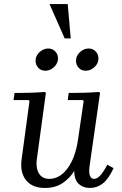

<svg xmlns="http://www.w3.org/2000/svg" viewBox="-20 -920 602 950"><path d="M511 -105 542 -88Q517 -34 488.5 -12Q460 10 425 10Q391 10 369.5 -10Q348 -30 347 -74Q327 -40 291 -15Q255 10 202 10Q139 10 108.5 -29Q78 -68 87 -132L126 -420L121 -425H47L52 -460Q91 -460 126.5 -461Q162 -462 202 -465L207 -460L162 -130Q159 -107 163.5 -85Q168 -63 183 -49Q198 -35 224 -35Q276 -35 314.5 -87.5Q353 -140 366 -229L394 -420L389 -425H315L320 -460Q359 -460 394.5 -461Q430 -462 470 -465L475 -460L423 -97Q419 -66 425 -50.5Q431 -35 445 -35Q462 -35 478.5 -54.5Q495 -74 511 -105ZM204 -570Q183 -570 169.5 -584.5Q156 -599 156 -619Q156 -636 165 -649.5Q174 -663 188.5 -671.5Q203 -680 219 -680Q240 -680 253.5 -665.5Q267 -651 267 -631Q267 -615 258 -601Q249 -587 234.5 -578.5Q220 -570 204 -570ZM404 -570Q383 -570 369.5 -584.5Q356 -599 356 -619Q356 -644 375.5 -662Q395 -680 419 -680Q440 -680 453.5 -665.5Q467 -651 467 -631Q467 -606 447.5 -588Q428 -570 404 -570ZM225 -900H315L330 -730H300Z"/></svg>

Font: Brygada 1918
Style: Italic
Weight: 400
Italic angle: -8°
Designer: Mateusz Machalski | Borys Kosmynka | Przemek Hoffer
Foundry: NIEPODLEGLA 2018
Version: Version 3.006